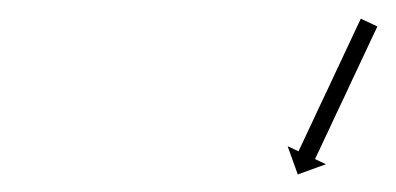

<svg xmlns="http://www.w3.org/2000/svg" viewBox="-20 -578 433 210"><path d="M392 -547.4C392.2 -548 392.5 -548.5 392.7 -549.1L374.6 -557.6C374.4 -557 374.1 -556.5 373.9 -555.9C373.1 -554.4 372.4 -552.9 371.7 -551.3C370.6 -549 369.5 -546.6 368.3 -544.2C366.9 -541.1 365.4 -538 364 -534.9C362.3 -531.2 360.5 -527.6 358.8 -523.9C356.9 -519.8 355 -515.7 353.1 -511.7C351 -507.3 349 -502.9 346.9 -498.6C344.8 -494 342.7 -489.5 340.6 -485C338.4 -480.5 336.3 -476 334.2 -471.5C332.1 -467.1 330.1 -462.7 328 -458.4C326.1 -454.3 324.2 -450.2 322.3 -446.1C320.6 -442.5 318.8 -438.8 317.1 -435.1C315.7 -432 314.2 -429 312.8 -425.9C311.7 -423.5 310.5 -421.1 309.4 -418.7C308.7 -417.2 308 -415.6 307.2 -414.1C307 -413.6 306.7 -413 306.5 -412.5L294.6 -418.1L305.7 -387.2L336.5 -398.4L324.6 -404C324.8 -404.5 325.1 -405 325.3 -405.6C326.1 -407.1 326.8 -408.7 327.5 -410.2C328.6 -412.6 329.8 -415 330.9 -417.4C332.3 -420.4 333.8 -423.5 335.2 -426.6C337 -430.3 338.7 -434 340.4 -437.6C342.3 -441.7 344.2 -445.8 346.1 -449.9C348.2 -454.2 350.3 -458.6 352.3 -463C354.4 -467.5 356.5 -472 358.7 -476.5C360.8 -481 362.9 -485.5 365 -490.1C367.1 -494.4 369.1 -498.8 371.2 -503.2C373.1 -507.2 375 -511.3 376.9 -515.4C378.6 -519.1 380.4 -522.7 382.1 -526.4C383.5 -529.5 385 -532.6 386.4 -535.7C387.6 -538.1 388.7 -540.5 389.8 -542.8C390.5 -544.4 391.3 -545.9 392 -547.4Z"/></svg>

Font: FRB American Cursive Just Arrows Semibold
Style: Italic
Weight: 600
Italic angle: -25°
Version: Version 2.0;Modular Font Editor K font №1